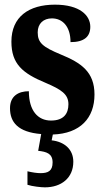

<svg xmlns="http://www.w3.org/2000/svg" viewBox="-20 -568 448 825"><path d="M173 237C243 237 295 197 295 127C295 73 256 41 202 35L207 10C325 6 386 -61 386 -162C386 -259 329 -298 241 -334C164 -366 142 -384 142 -429C142 -467 167 -489 203 -489C249 -489 283 -454 283 -387C341 -387 368 -410 368 -453C368 -501 324 -548 216 -548C104 -548 29 -496 29 -389C29 -293 77 -253 176 -212C244 -183 274 -163 274 -120C274 -80 254 -50 199 -50C143 -50 104 -92 104 -176C60 -176 23 -156 23 -103C23 -43 57 0 157 8L144 80C179 84 206 91 206 130C206 167 186 176 154 176C139 176 119 173 98 168V226C119 233 157 237 173 237Z"/></svg>

Font: Noto Serif Lao ExtraCondensed ExtraBold
Style: Regular
Weight: 800
Width: 2
Designer: Monotype Design Team
Foundry: Monotype Imaging Inc.
Version: Version 2.003